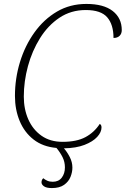

<svg xmlns="http://www.w3.org/2000/svg" viewBox="-20 -744 639 976"><path d="M244 212Q216 212 203.5 203Q191 194 191 183Q191 170 200 162Q208 169 220 174.5Q232 180 248 180Q278 180 294 159Q310 138 310 107Q310 79 298 55Q286 31 267 8Q198 2 151 -34.5Q104 -71 80 -129Q56 -187 56 -256Q56 -345 81.5 -428.5Q107 -512 155 -579Q203 -646 269.5 -685Q336 -724 419 -724Q507 -724 553 -688Q599 -652 599 -591Q599 -573 588 -562Q577 -551 557 -551Q557 -619 525 -656Q493 -693 416 -693Q341 -693 282.5 -654Q224 -615 183.5 -550Q143 -485 122 -407.5Q101 -330 101 -253Q101 -189 124 -137Q147 -85 191 -54Q235 -23 298 -23Q370 -23 414.5 -47Q459 -71 487 -114Q496 -110 496 -96Q496 -72 474 -48Q452 -24 409.5 -7.5Q367 9 305 10Q321 28 334.5 54Q348 80 348 108Q348 131 338.5 155Q329 179 306 195.5Q283 212 244 212Z"/></svg>

Font: Noto Serif ExtraLight
Style: Italic
Weight: 200
Italic angle: -12°
Designer: Monotype Design Team
Foundry: Monotype Imaging Inc.
Version: Version 2.014; ttfautohint (v1.8.4.7-5d5b)